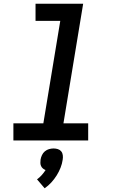

<svg xmlns="http://www.w3.org/2000/svg" viewBox="-20 -755 640 1032"><path d="M52 0V-92H213L304 -643H171V-735H427L321 -92H454V0ZM220 257 179 209Q193 199 204.5 186Q216 173 225 159Q217 156 210.5 150.5Q204 145 200.5 137Q197 129 197 120.5Q197 112 198 103Q200 91 205.5 79Q211 67 221 58.5Q231 50 243.5 46.5Q256 43 268 43Q280 43 291 46.5Q302 50 309 58.5Q316 67 317.5 79Q319 91 317 103Q314 125 305.5 146.5Q297 168 284.5 188Q272 208 256 225.5Q240 243 220 257Z"/></svg>

Font: Iosevka Slab SmBdExObl
Style: Regular
Weight: 600
Width: 7
Italic angle: -9°
Monospace: yes
Designer: Belleve Invis
Foundry: Belleve Invis
Version: Version 11.1.0; ttfautohint (v1.8.3)